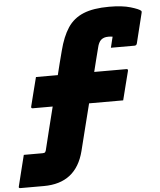

<svg xmlns="http://www.w3.org/2000/svg" viewBox="-143 -824 898 1077"><g transform="rotate(-5 305.5 -285.0)"><path d="M-37 16H68Q79 16 83 12Q85 10 88 2Q103 -60 118 -120Q133 -180 148 -240H36Q25 -240 28 -251Q38 -289 48.5 -332.5Q59 -376 69 -413H192Q200 -446 208.5 -479.5Q217 -513 226 -547Q246 -626 278.5 -675Q311 -724 367 -747Q423 -770 512 -770Q586 -770 632.5 -756Q679 -742 689 -732Q693 -729 691 -721L649 -551Q646 -540 635 -540H502L505 -552Q509 -566 511 -577Q513 -588 517 -601Q512 -602 506 -602.5Q500 -603 494 -603Q479 -603 469 -599.5Q459 -596 451 -589Q437 -575 431 -548Q422 -513 413.5 -479.5Q405 -446 397 -413H578Q589 -413 586 -402Q576 -365 565.5 -321.5Q555 -278 545 -240H353Q337 -176 320.5 -111Q304 -46 287 23Q242 200 60 200H-72Q-84 200 -80 189Q-69 145 -58.5 102Q-48 59 -37 16Z"/></g></svg>

Font: Recursive Mn Lnr St Blk
Style: Italic
Weight: 900
Italic angle: -15°
Monospace: yes
Version: Version 1.079;hotconv 1.0.112;makeotfexe 2.5.65598; ttfautoh